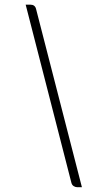

<svg xmlns="http://www.w3.org/2000/svg" viewBox="-20 -742 440 804"><path d="M87.5 -722.5H107Q126.5 -722.5 131 -704.5L323 42H304Q296 42 288.8 37.5Q281.5 33 279 23.5Z"/></svg>

Font: Lato Light
Style: Italic
Weight: 300
Italic angle: -7°
Designer: Lukasz Dziedzic
Foundry: tyPoland Lukasz Dziedzic
Version: Version 2.007; 2014-02-27